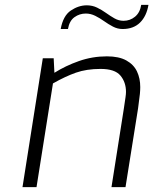

<svg xmlns="http://www.w3.org/2000/svg" viewBox="-20 -774 634 794"><path d="M73 0 157 -533H202L205 -473Q251 -502 306.5 -521.5Q362 -541 422 -541Q472 -541 502.5 -524Q533 -507 546.5 -478.5Q560 -450 560 -414Q560 -402 558.5 -385.5Q557 -369 551 -326L499 0H441L492 -324Q497 -358 499 -371.5Q501 -385 501 -394Q501 -434 478 -461.5Q455 -489 396 -489Q338 -489 294 -473.5Q250 -458 199 -429L131 0ZM231 -654Q241 -709 273 -730.5Q305 -752 339 -752Q362 -752 381.5 -742.5Q401 -733 418.5 -720.5Q436 -708 453.5 -698Q471 -688 491 -688Q518 -688 538.5 -705Q559 -722 564 -754H594Q586 -707 559 -680.5Q532 -654 487 -654Q466 -654 447 -664Q428 -674 410.5 -686.5Q393 -699 374 -708.5Q355 -718 335 -718Q309 -718 288 -703Q267 -688 261 -654Z"/></svg>

Font: Exo Thin Light
Style: Italic
Weight: 300
Italic angle: -9°
Version: Version 2.000